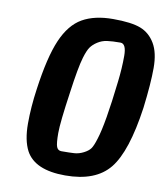

<svg xmlns="http://www.w3.org/2000/svg" viewBox="-86 -840 800 927"><g transform="rotate(10 313.5 -376.0)"><path d="M612 -371Q581 -152 513 -68Q445 16 296 16Q147 16 102 -68Q76 -118 76 -199.5Q76 -281 89 -371Q111 -531 147.5 -615.5Q184 -700 243.5 -734Q303 -768 393.5 -768Q484 -768 529 -750.5Q574 -733 600.5 -688.5Q627 -644 627 -568.5Q627 -493 612 -371ZM448 -662Q408 -662 383 -658.5Q358 -655 337 -641.5Q316 -628 304.5 -611.5Q293 -595 282 -558Q267 -508 250 -383Q228 -232 228 -180.5Q228 -129 234.5 -112.5Q241 -96 258 -96Q299 -96 321.5 -97.5Q344 -99 366.5 -110.5Q389 -122 399 -136Q409 -150 420 -186Q445 -263 469 -474Q477 -541 477 -601.5Q477 -662 448 -662Z"/></g></svg>

Font: Chau Philomene One
Style: Italic
Weight: 400
Designer: Vicente Lamonaca
Foundry: TipoType
Version: Version 1.002